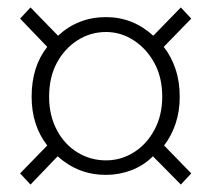

<svg xmlns="http://www.w3.org/2000/svg" viewBox="-20 -622 568 516"><path d="M62 -126 34 -156 107 -231Q65 -285 65 -362Q65 -443 107 -496L34 -572L62 -602L136 -526Q190 -576 265 -576Q337 -576 392 -526L466 -602L494 -572L420 -496Q440 -471 451.5 -437Q463 -403 463 -362Q463 -323 452 -290Q441 -257 421 -231L494 -156L466 -126L391 -202Q366 -177 333 -164.5Q300 -152 265 -152Q190 -152 135 -202ZM265 -191Q305 -191 339.5 -212.5Q374 -234 395 -273Q416 -312 416 -362Q416 -414 395 -452.5Q374 -491 339.5 -513.5Q305 -536 265 -536Q223 -536 188 -513.5Q153 -491 132.5 -452.5Q112 -414 112 -362Q112 -312 132.5 -273Q153 -234 188 -212.5Q223 -191 265 -191Z"/></svg>

Font: Noto Sans JP Thin ExtraLight
Style: Regular
Weight: 250
Version: Version 2.004-H2;hotconv 1.0.118;makeotfexe 2.5.65603